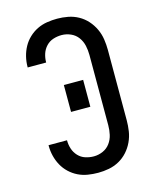

<svg xmlns="http://www.w3.org/2000/svg" viewBox="-113 -819 726 904"><g transform="rotate(-15 250.0 -367.5)"><path d="M253 8Q228 8 203 4Q178 0 155.5 -11Q133 -22 114.5 -39.5Q96 -57 84 -79Q72 -101 66 -125.5Q60 -150 60 -175Q60 -176 60 -176.5Q60 -177 60 -178H150Q150 -178 150 -177.5Q150 -177 150 -177Q150 -156 156.5 -136Q163 -116 177.5 -100.5Q192 -85 212 -78.5Q232 -72 253 -72Q276 -72 297.5 -81.5Q319 -91 332.5 -109.5Q346 -128 351 -150.5Q356 -173 356 -196V-539Q356 -562 351 -584.5Q346 -607 332.5 -625.5Q319 -644 297.5 -653.5Q276 -663 253 -663Q232 -663 212 -656.5Q192 -650 177.5 -634.5Q163 -619 156.5 -599Q150 -579 150 -558Q150 -558 150 -557.5Q150 -557 150 -557H60Q60 -558 60 -558.5Q60 -559 60 -560Q60 -585 66 -609.5Q72 -634 84 -656Q96 -678 114.5 -695.5Q133 -713 155.5 -724Q178 -735 203 -739Q228 -743 253 -743Q279 -743 305.5 -738Q332 -733 355.5 -720Q379 -707 397 -687Q415 -667 426.5 -642.5Q438 -618 442 -591.5Q446 -565 446 -539V-196Q446 -170 442 -143.5Q438 -117 426.5 -92.5Q415 -68 397 -48Q379 -28 355.5 -15Q332 -2 305.5 3Q279 8 253 8ZM203 -302V-433H297V-302Z"/></g></svg>

Font: Iosevka SS04 Medium
Style: Regular
Weight: 500
Monospace: yes
Designer: Belleve Invis
Foundry: Belleve Invis
Version: Version 19.0.0; ttfautohint (v1.8.4)